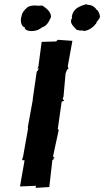

<svg xmlns="http://www.w3.org/2000/svg" viewBox="-20 -907 505 931"><path d="M116 -284 114 -272 92 -148 87 -133 90 -130H99L98 -123L77 -3L155 -6L152 4L219 0L234 -131L241 -135L239 -142L246 -143L237 -148L265 -278L260 -280L279 -414L291 -418L284 -428L288 -439L298 -551L305 -569L312 -574L309 -584V-588L331 -709L260 -714L252 -706L182 -704L166 -583L160 -574L167 -578L165 -568L158 -559L139 -428V-423L137 -412L115 -291C116 -289 115 -286 116 -284ZM148 -757 144 -758C158 -757 174 -766 183 -774C206 -782 213 -794 227 -823C229 -841 216 -860 192 -875C190 -882 173 -880 167 -879C150 -882 126 -881 112 -871C94 -855 87 -844 84 -827C77 -805 83 -779 100 -774C101 -757 126 -755 148 -757ZM379 -761 382 -757C409 -756 432 -775 447 -794C446 -801 456 -806 464 -822C468 -832 454 -861 449 -859C436 -879 421 -883 403 -884C402 -884 401 -885 400 -887C365 -877 333 -866 328 -823C331 -829 330 -816 326 -814C318 -792 339 -777 351 -763C356 -762 375 -755 379 -761Z"/></svg>

Font: Asimov Print
Style: DIt
Weight: 250
Width: 0
Designer: Google
Version: Version 2.000980: 2014